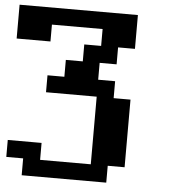

<svg xmlns="http://www.w3.org/2000/svg" viewBox="-54 -819 800 870"><g transform="rotate(5 346.0 -384.5)"><path d="M76.7 0V-76.7H0V-153.8H153.8V-76.7H384.3V-384.3H153.8V-461.4H230.5V-538.1H307.6V-615.2H384.3V-691.9H153.8V-615.2H0V-769H538.1V-615.2H461.4V-538.1H384.3V-461.4H461.4V-384.3H538.1V-76.7H461.4V0Z"/></g></svg>

Font: Good Old DOS
Style: Regular
Weight: 400
Designer: Vasily Draigo
Foundry: Vasily Draigo
Version: 1.0